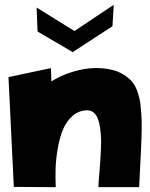

<svg xmlns="http://www.w3.org/2000/svg" viewBox="-20 -802 620 792"><path d="M131 -771 287 -674 449 -782 444 -694 280 -587 135 -672ZM563 -329Q567 -286 560.5 -160.5Q554 -35 554 -30H386Q386 -43 388.5 -72Q391 -101 393 -127.5Q395 -154 396.5 -187.5Q398 -221 396 -248Q394 -275 388 -298.5Q382 -322 370 -334.5Q358 -347 339 -347Q305 -346 280 -324.5Q255 -303 241 -270.5Q227 -238 219 -194Q211 -150 209.5 -111Q208 -72 210 -30L37 -31L15 -484L190 -521L192 -466Q242 -498 307 -513Q372 -528 432 -516Q465 -510 489.5 -494.5Q514 -479 527 -462.5Q540 -446 548.5 -419.5Q557 -393 559 -375.5Q561 -358 563 -329Z"/></svg>

Font: LONDON PRESLEY
Style: Regular
Weight: 400
Version: Version 001.000